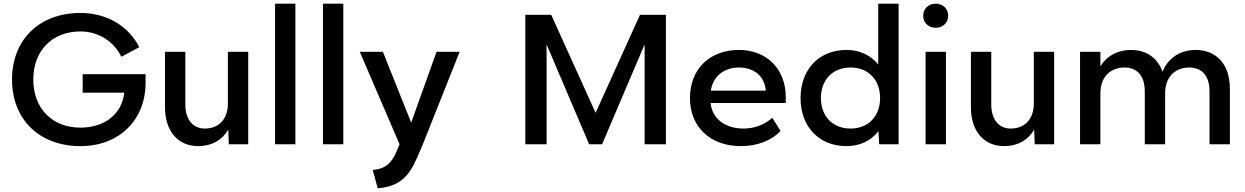

<svg xmlns="http://www.w3.org/2000/svg" viewBox="-20 -780 6729 1038"><path d="M427 -279H652C639 -164 547 -90 415 -90C262 -90 160 -194 160 -350C160 -506 262 -610 415 -610C512 -610 595 -557 636 -473L733 -525C674 -640 557 -710 415 -710C193 -710 45 -566 45 -350C45 -134 193 10 415 10C626 10 767 -133 767 -332V-379H427Z M1052 10C1125 10 1181 -23 1214 -79L1217 0H1322V-500H1212V-220C1212 -137 1164 -85 1087 -85C1022 -85 982 -135 982 -215V-500H872V-200C872 -71 942 10 1052 10Z M1467 -760V0H1577V-760Z M1726 -760V0H1836V-760Z M1995 139 2022 238C2137 228 2189 179 2236 70L2266 0L2465 -500H2340L2203 -117L2050 -500H1925L2140 0L2124 38C2099 99 2065 133 1995 139Z M3440 -700 3200 -170 2960 -700H2820V0H2935V-540L3165 0H3235L3465 -540V0H3580V-700Z M3710 -250C3710 -94 3820 10 3985 10C4077 10 4153 -22 4200 -72L4155 -143C4116 -108 4062 -85 4000 -85C3899 -85 3829 -140 3822 -223H4228V-255C4228 -406 4126 -510 3975 -510C3816 -510 3710 -406 3710 -250ZM3823 -290C3834 -366 3893 -415 3975 -415C4058 -415 4114 -367 4120 -290Z M4733 0H4838V-760H4728V-431C4688 -481 4629 -510 4556 -510C4409 -510 4308 -406 4308 -250C4308 -94 4409 10 4556 10C4630 10 4690 -20 4729 -71ZM4578 -85C4482 -85 4418 -151 4418 -250C4418 -349 4482 -415 4578 -415C4674 -415 4738 -349 4738 -250C4738 -151 4674 -85 4578 -85Z M4984 -500V0H5094V-500ZM5039 -760C4999 -760 4971 -733 4971 -695C4971 -657 4999 -630 5039 -630C5078 -630 5106 -657 5106 -695C5106 -733 5078 -760 5039 -760Z M5409 10C5482 10 5538 -23 5571 -79L5574 0H5679V-500H5569V-220C5569 -137 5521 -85 5444 -85C5379 -85 5339 -135 5339 -215V-500H5229V-200C5229 -71 5299 10 5409 10Z M6169 -285V0H6279V-275C6279 -375 6344 -415 6409 -415C6474 -415 6519 -375 6519 -285V0H6629V-300C6629 -440 6549 -510 6444 -510C6369 -510 6298 -474 6265 -392C6237 -471 6173 -510 6094 -510C6028 -510 5966 -482 5929 -421V-500H5819V0H5929V-275C5929 -375 5994 -415 6059 -415C6124 -415 6169 -375 6169 -285Z"/></svg>

Font: Gully Medium
Style: Regular
Weight: 500
Designer: jaikishan Patel
Foundry: MagicType
Version: Version 1.000;Glyphs 3.2 (3242)